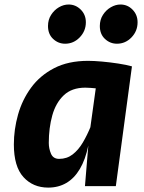

<svg xmlns="http://www.w3.org/2000/svg" viewBox="-20 -826 640 852"><path d="M357 0 375 -218 408.5 -459.5V-503.5L565.5 -531.5L494 0ZM194 6.5Q126.5 6.5 84 -40.2Q41.5 -87 41.5 -185Q41.5 -251.5 60 -317.2Q78.5 -383 118 -437Q157.5 -491 220.2 -523.5Q283 -556 371 -556Q396.5 -556 432.8 -552.8Q469 -549.5 505 -544Q541 -538.5 565.5 -531.5L517 -421.5Q487.5 -425 462.2 -428Q437 -431 416.8 -433Q396.5 -435 381.8 -436Q367 -437 358.5 -437Q298.5 -437 263 -403.2Q227.5 -369.5 212 -313.8Q196.5 -258 196.5 -192Q196.5 -167 206.2 -144Q216 -121 242.5 -121Q277 -121 302.5 -140.8Q328 -160.5 347.5 -193.5Q367 -226.5 383 -266L397.5 -229.5L372 -180.5Q359 -117.5 334.2 -76Q309.5 -34.5 274.2 -14Q239 6.5 194 6.5ZM269 -632Q238.5 -632 215.8 -653.2Q193 -674.5 193 -710.5Q193 -738.5 206.8 -760Q220.5 -781.5 241.5 -793.8Q262.5 -806 284.5 -806Q315.5 -806 338.2 -783.5Q361 -761 361 -727Q361 -688.5 333.8 -660.2Q306.5 -632 269 -632ZM499 -632Q468.5 -632 445.8 -653.2Q423 -674.5 423 -710.5Q423 -738.5 436.8 -760Q450.5 -781.5 471.8 -793.8Q493 -806 514.5 -806Q546 -806 568.2 -783.2Q590.5 -760.5 590.5 -727Q590.5 -688 563.5 -660Q536.5 -632 499 -632Z"/></svg>

Font: Spline Sans Mono
Style: Italic
Weight: 400
Italic angle: -4°
Monospace: yes
Designer: Eben Sorkin, Mirko Velimirovic
Foundry: Sorkin Type
Version: Version 1.004